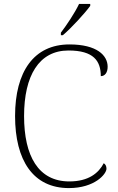

<svg xmlns="http://www.w3.org/2000/svg" viewBox="-20 -951 604 981"><path d="M291 -784V-771H301C344 -807 416 -886 441 -921V-931H384C363 -886 320 -822 291 -784ZM332 10C464 10 524 -62 524 -89C524 -102 519 -112 510 -117C484 -67 433 -24 334 -24C176 -24 103 -154 103 -358C103 -564 179 -693 330 -693C458 -693 495 -640 495 -562C516 -562 530 -580 530 -610C530 -668 475 -724 335 -724C153 -724 57 -585 57 -358C57 -132 149 10 332 10Z"/></svg>

Font: Noto Serif Georgian ExtraLight
Style: Regular
Weight: 200
Designer: Monotype Design Team, Akaki Razmadze
Foundry: Google LLC
Version: Version 2.003